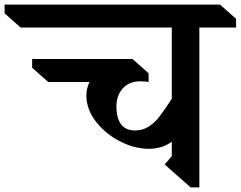

<svg xmlns="http://www.w3.org/2000/svg" viewBox="-100 -806 1048 836"><path d="M928 -686H768V10H730L617 -90L648 -126V-189Q606 -158 547 -158Q487 -158 423.5 -190Q360 -222 318 -276Q276 -330 276 -391Q276 -421 290 -449H110L40 -511V-549H477L547 -487V-449Q529 -452 512 -452Q462 -452 434.5 -421Q407 -390 407 -343Q407 -292 427 -265Q447 -238 488 -238Q521 -238 547 -254.5Q573 -271 593.5 -297.5Q614 -324 648 -376V-686H-10L-80 -748V-786H858L928 -724Z"/></svg>

Font: Inknut Antiqua
Style: Regular
Weight: 400
Designer: Claus Eggers Sørensen
Foundry: Claus Eggers Sørensen
Version: Version 1.003; ttfautohint (v1.8.2) -l 8 -r 50 -G 200 -x 14 